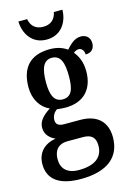

<svg xmlns="http://www.w3.org/2000/svg" viewBox="-144 -822 768 1129"><g transform="rotate(-15 239.5 -257.0)"><path d="M221 -606C310 -606 354 -677 355 -752H303C293 -704 263 -684 221 -684C180 -684 149 -704 140 -752H87C89 -677 133 -606 221 -606ZM203 238C369 238 448 166 448 49C448 -37 400 -99 288 -99H190C159 -99 141 -110 141 -137C141 -164 157 -185 173 -195C184 -193 210 -191 223 -191C342 -191 397 -264 397 -366C397 -424 378 -462 355 -490C364 -497 375 -503 388 -503C404 -503 419 -486 419 -462C459 -462 474 -488 474 -517C474 -547 455 -572 418 -572C377 -572 349 -540 327 -516C301 -535 267 -547 223 -547C101 -547 44 -479 44 -362C44 -289 80 -233 133 -210C91 -183 60 -153 60 -112C60 -67 91 -43 120 -30C55 -20 6 22 6 96C6 187 71 238 203 238ZM221 -242C170 -242 151 -286 151 -364C151 -446 169 -495 221 -495C274 -495 291 -448 291 -365C291 -285 275 -242 221 -242ZM205 184C135 184 100 148 100 92C100 21 144 3 182 3H278C327 3 353 23 353 74C353 139 311 184 205 184Z"/></g></svg>

Font: Noto Serif Armenian Condensed SemiBold
Style: Regular
Weight: 600
Width: 3
Designer: Monotype Design Team
Foundry: Monotype Imaging Inc.
Version: Version 2.008